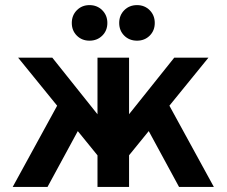

<svg xmlns="http://www.w3.org/2000/svg" viewBox="-20 -739 896 759"><path d="M398 -84.8 51.6 -511H186.8L398 -246.4ZM454.8 -81.6V-243.2L668.8 -511H804ZM30.2 0 234.4 -373.2 315.8 -272.8 167.8 0ZM365.4 0V-511H490.2V0ZM687.8 0 539.8 -272.8 621.2 -373.2 825.4 0ZM521.8 -578.2Q491.2 -578.2 471.2 -598.1Q451.2 -618 451.2 -648.2Q451.2 -678.4 471.2 -698.6Q491.2 -718.8 521.8 -718.8Q551.7 -718.8 571.8 -698.6Q591.8 -678.4 591.8 -648.2Q591.8 -618 571.8 -598.1Q551.7 -578.2 521.8 -578.2ZM333.8 -578.2Q303.8 -578.2 283.8 -598.1Q263.8 -618 263.8 -648.2Q263.8 -678.4 283.8 -698.6Q303.8 -718.8 333.8 -718.8Q364 -718.8 384.2 -698.6Q404.4 -678.4 404.4 -648.2Q404.4 -618 384.2 -598.1Q364 -578.2 333.8 -578.2Z"/></svg>

Font: Overpass
Style: Regular
Weight: 400
Designer: Delve Withrington, Dave Bailey, Thomas Jockin
Foundry: Delve Fonts LLC
Version: Version 4.000